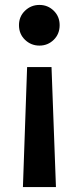

<svg xmlns="http://www.w3.org/2000/svg" viewBox="-20 -551 319 779"><path d="M140 -366Q106 -366 81.5 -389.5Q57 -413 57 -449Q57 -484 81.5 -507.5Q106 -531 140 -531Q174 -531 198 -507.5Q222 -484 222 -449Q222 -413 198 -389.5Q174 -366 140 -366ZM90 -279H189L207 208H73Z"/></svg>

Font: Murecho Medium
Style: Regular
Weight: 500
Designer: Neil Summerour
Foundry: Positype
Version: Version 1.010; ttfautohint (v1.8.3)